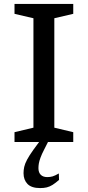

<svg xmlns="http://www.w3.org/2000/svg" viewBox="-20 -724 448 979"><path d="M353.5 -50V0H54V-50L150.5 -73V-631L54 -653.5V-704H353.5V-653.5L257 -631V-73ZM205 39Q193 62 186.8 79Q180.5 96 178.2 108.8Q176 121.5 176 133.5Q176 155.5 187.8 167.2Q199.5 179 221 179Q235.5 179 247.8 175.5Q260 172 280 160.5L281 193.5Q262.5 209.5 247.8 218.8Q233 228 218.2 231.5Q203.5 235 185 235Q140.5 235 120.2 214Q100 193 100 159Q100 143 103.5 127Q107 111 118 90.2Q129 69.5 150 40L196 -22.5H236Z"/></svg>

Font: Newsreader 7pt
Style: Regular
Weight: 400
Designer: Hugues Gentile
Foundry: Production Type
Version: Version 1.003